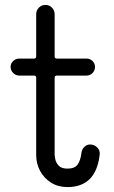

<svg xmlns="http://www.w3.org/2000/svg" viewBox="-20 -742 463 780"><path d="M346 -155Q363 -155 375 -143Q387 -131 385 -114Q370 18 254 18Q216 18 187.5 0Q159 -18 143 -47.5Q127 -77 127 -112V-426Q127 -435 118 -435H58Q44 -435 33.5 -445.5Q23 -456 23 -470Q23 -484 33.5 -494Q44 -504 58 -504H118Q127 -504 127 -513V-684Q127 -700 138 -711Q149 -722 165 -722Q180 -722 191 -711Q202 -700 202 -684V-513Q202 -504 211 -504H332Q346 -504 356 -494Q366 -484 366 -470Q366 -456 356 -445.5Q346 -435 332 -435H211Q202 -435 202 -426V-112Q202 -109 204.5 -95.5Q207 -82 218 -69.5Q229 -57 254 -57Q283 -57 295 -73Q307 -89 311 -122Q313 -136 323 -145.5Q333 -155 346 -155Z"/></svg>

Font: Kiwi Maru
Style: Regular
Weight: 400
Designer: Hiroki-Chan
Version: Version 1.100